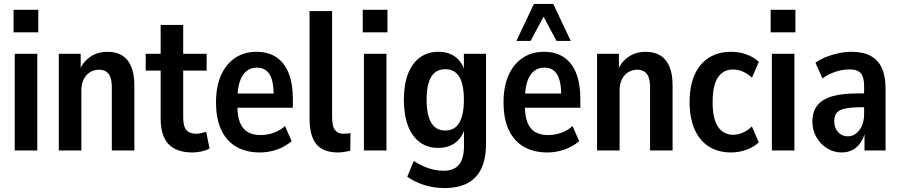

<svg xmlns="http://www.w3.org/2000/svg" viewBox="-20 -761 4551 971"><path d="M48.5 -597.5V-711.5H173.5V-597.5ZM54.5 0V-489H168.5V0Z M277.5 0V-489H388V-398.5H380Q395.5 -444 433.5 -471.5Q471.5 -499 524 -499Q567.5 -499 597.5 -480.5Q627.5 -462 643.5 -424.5Q659.5 -387 659.5 -328.5V0H545.5V-318.5Q545.5 -353 537.5 -372.5Q529.5 -392 514.8 -400.2Q500 -408.5 481 -408.5Q456 -408.5 435.8 -396.2Q415.5 -384 403.5 -360.5Q391.5 -337 391.5 -304.5V0Z M953 10Q872.5 10 832.5 -32Q792.5 -74 792.5 -160.5V-404H717V-489H792.5V-635H906.5V-489H1025V-404H906.5V-166.5Q906.5 -121 923 -102.8Q939.5 -84.5 972.5 -84.5Q984.5 -84.5 998 -87.8Q1011.5 -91 1022.5 -94.5L1040 -10Q1024 -1 1000.5 4.5Q977 10 953 10Z M1294 10Q1225 10 1175.5 -18.5Q1126 -47 1099.2 -103.2Q1072.5 -159.5 1072.5 -243.5Q1072.5 -323 1097.5 -379.8Q1122.5 -436.5 1168.8 -467.8Q1215 -499 1277 -499Q1337 -499 1377.8 -471.5Q1418.5 -444 1439.8 -391Q1461 -338 1461 -261V-216H1166V-288H1379L1364.5 -271.5Q1364.5 -352 1343 -385.5Q1321.5 -419 1279.5 -419Q1247.5 -419 1225.8 -401Q1204 -383 1192.2 -347Q1180.5 -311 1180.5 -254.5V-227.5Q1180.5 -175 1193.2 -142.2Q1206 -109.5 1231.8 -93.8Q1257.5 -78 1298 -78Q1330.5 -78 1363 -89Q1395.5 -100 1421.5 -123.5L1455 -47Q1421 -18.5 1379.8 -4.2Q1338.5 10 1294 10Z M1689 10Q1615 10 1580.2 -31.5Q1545.5 -73 1545.5 -163.5V-705H1659.5V-166.5Q1659.5 -142.5 1664.5 -123.8Q1669.5 -105 1682.8 -94.8Q1696 -84.5 1719 -84.5Q1728 -84.5 1738.2 -85.8Q1748.5 -87 1752.5 -89L1751.5 1.5Q1734.5 5 1719.5 7.5Q1704.5 10 1689 10Z M1814.5 -597.5V-711.5H1939.5V-597.5ZM1820.5 0V-489H1934.5V0Z M2228 190Q2175 190 2127.2 175.2Q2079.5 160.5 2039.5 133L2072.5 53.5Q2098 69.5 2123.2 80.5Q2148.5 91.5 2173.5 97Q2198.5 102.5 2223 102.5Q2276 102.5 2301.2 71.8Q2326.5 41 2326.5 -23V-125.5H2334Q2322.5 -71 2286.5 -42Q2250.5 -13 2196.5 -13Q2142 -13 2103 -41.8Q2064 -70.5 2043.2 -125.2Q2022.5 -180 2022.5 -256.5Q2022.5 -333 2043.2 -387Q2064 -441 2103.2 -470Q2142.5 -499 2197 -499Q2252 -499 2287.5 -469.8Q2323 -440.5 2334 -387H2326V-489H2438V-34Q2438 40 2414.8 90.2Q2391.5 140.5 2344.5 165.2Q2297.5 190 2228 190ZM2232 -101Q2279.5 -101 2302.8 -140.2Q2326 -179.5 2326 -256.5Q2326 -334 2302.8 -372.5Q2279.5 -411 2232 -411Q2184.5 -411 2161 -372.8Q2137.5 -334.5 2137.5 -256.5Q2137.5 -179 2161 -140Q2184.5 -101 2232 -101Z M2748 10Q2679 10 2629.5 -18.5Q2580 -47 2553.2 -103.2Q2526.5 -159.5 2526.5 -243.5Q2526.5 -323 2551.5 -379.8Q2576.5 -436.5 2622.8 -467.8Q2669 -499 2731 -499Q2791 -499 2831.8 -471.5Q2872.5 -444 2893.8 -391Q2915 -338 2915 -261V-216H2620V-288H2833L2818.5 -271.5Q2818.5 -352 2797 -385.5Q2775.5 -419 2733.5 -419Q2701.5 -419 2679.8 -401Q2658 -383 2646.2 -347Q2634.5 -311 2634.5 -254.5V-227.5Q2634.5 -175 2647.2 -142.2Q2660 -109.5 2685.8 -93.8Q2711.5 -78 2752 -78Q2784.5 -78 2817 -89Q2849.5 -100 2875.5 -123.5L2909 -47Q2875 -18.5 2833.8 -4.2Q2792.5 10 2748 10ZM2591.5 -554 2680 -741H2778L2866.5 -554H2794.5L2729 -676.5L2663.5 -554Z M2999.5 0V-489H3110V-398.5H3102Q3117.5 -444 3155.5 -471.5Q3193.5 -499 3246 -499Q3289.5 -499 3319.5 -480.5Q3349.5 -462 3365.5 -424.5Q3381.5 -387 3381.5 -328.5V0H3267.5V-318.5Q3267.5 -353 3259.5 -372.5Q3251.5 -392 3236.8 -400.2Q3222 -408.5 3203 -408.5Q3178 -408.5 3157.8 -396.2Q3137.5 -384 3125.5 -360.5Q3113.5 -337 3113.5 -304.5V0Z M3678 10Q3612 10 3564.8 -20Q3517.5 -50 3492.5 -107.2Q3467.5 -164.5 3467.5 -245.5Q3467.5 -325.5 3492.5 -382.2Q3517.5 -439 3564.8 -469Q3612 -499 3677.5 -499Q3717.5 -499 3754.8 -485.8Q3792 -472.5 3817.5 -448L3783 -368Q3762.5 -387.5 3738.2 -398.5Q3714 -409.5 3687 -409.5Q3637.5 -409.5 3610.8 -369.5Q3584 -329.5 3584 -244Q3584 -160.5 3611.2 -120Q3638.5 -79.5 3687.5 -79.5Q3713 -79.5 3738 -90.8Q3763 -102 3782.5 -121.5L3817.5 -41Q3792 -17 3754.5 -3.5Q3717 10 3678 10Z M3877.5 -597.5V-711.5H4002.5V-597.5ZM3883.5 0V-489H3997.5V0Z M4236 10Q4196 10 4162.2 -11.2Q4128.5 -32.5 4108.5 -67.8Q4088.5 -103 4088.5 -145.5Q4088.5 -195.5 4112.8 -227Q4137 -258.5 4187.2 -273.5Q4237.5 -288.5 4316.5 -288.5H4362.5V-218.5H4330Q4292 -218.5 4267 -214.5Q4242 -210.5 4227 -202.8Q4212 -195 4205.5 -180.8Q4199 -166.5 4199 -146.5Q4199 -114 4218.5 -92.8Q4238 -71.5 4268.5 -71.5Q4290 -71.5 4308.8 -85.5Q4327.5 -99.5 4338.8 -124.8Q4350 -150 4350 -184V-327.5Q4350 -371 4333.2 -390.5Q4316.5 -410 4276.5 -410Q4244 -410 4208.8 -399.2Q4173.5 -388.5 4139 -364.5L4104 -444Q4129 -461.5 4159.2 -473.5Q4189.5 -485.5 4222.8 -492.2Q4256 -499 4287 -499Q4345.5 -499 4383.2 -478.2Q4421 -457.5 4439.8 -417Q4458.5 -376.5 4458.5 -314.5V0H4352V-103H4357.5Q4350 -67.5 4333.5 -42Q4317 -16.5 4292.8 -3.2Q4268.5 10 4236 10Z"/></svg>

Font: Nunito Sans 12pt ExtraLight Condensed
Style: Regular
Weight: 200
Width: 3
Version: Version 3.101;gftools[0.9.27]